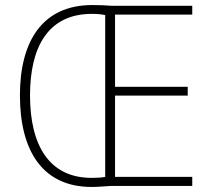

<svg xmlns="http://www.w3.org/2000/svg" viewBox="-20 -737 838 761"><path d="M346 -717C149 -717 59 -575 59 -359C59 -135 152 4 343 4C373 4 396 1 418 0H742V-36H436V-358H724V-393H436V-679H742V-714H423C395 -716 377 -717 346 -717ZM344 -682C367 -682 385 -680 397 -677V-36C383 -33 366 -32 343 -32C175 -32 99 -161 99 -359C99 -548 169 -682 344 -682Z"/></svg>

Font: Noto Sans Devanagari SemiCondensed ExtraLight
Style: Regular
Weight: 200
Width: 4
Designer: Jelle Bosma - Monotype Design Team
Foundry: Monotype Imaging Inc.
Version: Version 2.004